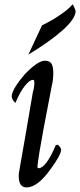

<svg xmlns="http://www.w3.org/2000/svg" viewBox="-20 -839 358 858"><path d="M305.1 -819.5Q307.7 -814.4 311.3 -807.7Q317.9 -794.9 317.9 -785.6Q309.7 -719.5 106.7 -594.9L167.7 -725.6Q193.3 -738.5 219.5 -753.3Q240 -766.2 262.8 -782.3Q285.6 -798.5 301.5 -816.4ZM238.5 -192.3Q253.3 -179 253.3 -169.2Q251.3 -145.1 207.7 -85.6Q148.7 -1.5 98.5 -1.5Q60 -1.5 64.1 -63.1Q66.2 -72.8 72.8 -114.4Q79 -151.3 92.1 -223.8Q105.1 -296.4 127.2 -429.2Q129.2 -433.8 130.8 -442.6Q132.3 -451.3 133.1 -460.3Q133.8 -469.2 133.1 -475.6Q132.3 -482.1 127.2 -482.1Q112.8 -482.1 91.8 -456.4Q70.8 -430.8 48.7 -379Q38.5 -388.7 35.4 -396.2Q32.3 -403.6 32.3 -409.7Q33.8 -427.2 50 -453.1Q66.2 -479 90.3 -506.7Q148.7 -567.7 180.5 -567.7Q203.6 -567.7 211.5 -551.8Q219.5 -535.9 217.9 -501.5Q217.9 -494.9 216.2 -481.3Q214.4 -467.7 211.3 -454.9Q187.2 -332.3 174.4 -262.3Q161.5 -192.3 155.9 -157.4Q150.3 -122.6 149.5 -113.8Q148.7 -105.1 148.7 -105.1Q145.1 -87.2 151.3 -87.2Q185.6 -87.2 229.2 -190.3Z"/></svg>

Font: MM Jasmine
Style: Regular
Weight: 400
Designer: Khon Soe Zaw Thu
Version: Version 1.00 July 11, 2016, initial release